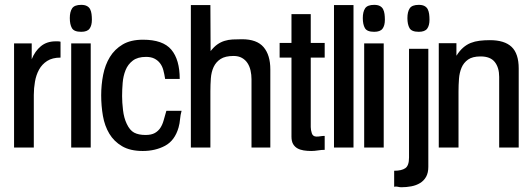

<svg xmlns="http://www.w3.org/2000/svg" viewBox="-20 -620 2200 807"><path d="M234.4 -377.9Q200.2 -377.9 178.2 -363.8Q156.2 -349.6 144 -327.1Q131.8 -304.7 127 -276.9Q122.1 -249 122.1 -220.7V0H39.1V-437.5H113.3V-371.1Q127 -405.3 151.9 -425.8Q176.8 -446.3 213.9 -446.3Q218.8 -446.3 223.6 -446.3Q228.5 -446.3 233.4 -445.3L234.4 -443.4Z M366.2 -537.1Q366.2 -512.7 356.4 -499.5Q346.7 -486.3 321.3 -486.3Q291 -486.3 282.2 -502Q273.4 -517.6 273.4 -543.9Q273.4 -570.3 283.2 -585Q293 -599.6 321.3 -599.6Q335.9 -599.6 345.2 -594.7Q354.5 -589.8 358.9 -581.1Q363.3 -572.3 364.7 -561Q366.2 -549.8 366.2 -537.1ZM361.3 0H279.3V-437.5H361.3Z M743.2 -154.3Q738.3 -136.7 736.8 -119.1Q735.4 -101.6 730.5 -84Q714.8 -29.3 673.8 -7.3Q632.8 14.6 580.1 14.6Q527.3 14.6 493.2 -5.4Q459 -25.4 439.5 -58.1Q419.9 -90.8 412.6 -132.8Q405.3 -174.8 405.3 -219.7Q405.3 -263.7 413.6 -305.7Q421.9 -347.7 441.9 -380.4Q461.9 -413.1 495.6 -433.1Q529.3 -453.1 581.1 -453.1Q665 -453.1 700.2 -411.1Q735.4 -369.1 735.4 -288.1H673.8V-290Q670.9 -308.6 666.5 -325.2Q662.1 -341.8 652.8 -354Q643.6 -366.2 629.4 -373.5Q615.2 -380.9 593.8 -380.9Q558.6 -380.9 538.1 -365.2Q517.6 -349.6 507.8 -325.2Q498 -300.8 495.6 -272Q493.2 -243.2 493.2 -215.8Q493.2 -189.5 497.1 -156.7Q501 -124 512.7 -99.6Q525.4 -72.3 543.9 -62.5Q562.5 -52.7 591.8 -52.7Q616.2 -52.7 630.9 -61Q645.5 -69.3 654.3 -83Q663.1 -96.7 668 -114.7Q672.9 -132.8 678.7 -152.3Q678.7 -153.3 679.7 -154.3Z M1116.2 0H1037.1V-287.1Q1037.1 -305.7 1033.2 -323.2Q1029.3 -340.8 1020.5 -354.5Q1011.7 -368.2 997.1 -376.5Q982.4 -384.8 961.9 -384.8Q926.8 -384.8 907.2 -372.1Q887.7 -359.4 877.9 -338.4Q868.2 -317.4 866.2 -290.5Q864.3 -263.7 864.3 -236.3V0H782.2V-598.6H864.3L865.2 -405.3Q879.9 -423.8 894 -433.6Q908.2 -443.4 923.8 -448.2Q939.5 -453.1 957.5 -454.1Q975.6 -455.1 997.1 -455.1Q1059.6 -455.1 1087.9 -421.9Q1116.2 -388.7 1116.2 -328.1Z M1344.7 9.8Q1331.1 9.8 1316.4 12.2Q1301.8 14.6 1288.1 14.6Q1271.5 14.6 1256.3 12.2Q1241.2 9.8 1230 3.4Q1218.8 -2.9 1211.9 -14.6Q1205.1 -26.4 1205.1 -45.9V-377.9H1155.3V-439.5H1205.1V-560.5H1286.1V-439.5H1344.7V-377.9H1286.1V-85.9Q1286.1 -74.2 1290.5 -60.1Q1294.9 -45.9 1310.5 -45.9Q1319.3 -45.9 1327.6 -47.4Q1335.9 -48.8 1344.7 -48.8Z M1465.8 0H1383.8V-598.6H1465.8Z M1597.7 -537.1Q1597.7 -512.7 1587.9 -499.5Q1578.1 -486.3 1552.7 -486.3Q1522.5 -486.3 1513.7 -502Q1504.9 -517.6 1504.9 -543.9Q1504.9 -570.3 1514.6 -585Q1524.4 -599.6 1552.7 -599.6Q1567.4 -599.6 1576.7 -594.7Q1585.9 -589.8 1590.3 -581.1Q1594.7 -572.3 1596.2 -561Q1597.7 -549.8 1597.7 -537.1ZM1592.8 0H1510.7V-437.5H1592.8Z M1785.2 -537.1Q1785.2 -512.7 1775.4 -499.5Q1765.6 -486.3 1740.2 -486.3Q1710 -486.3 1701.2 -502Q1692.4 -517.6 1692.4 -543.9Q1692.4 -570.3 1702.1 -585Q1711.9 -599.6 1740.2 -599.6Q1754.9 -599.6 1764.2 -594.7Q1773.4 -589.8 1777.8 -581.1Q1782.2 -572.3 1783.7 -561Q1785.2 -549.8 1785.2 -537.1ZM1780.3 81.1Q1780.3 106.4 1771 123Q1761.7 139.6 1745.6 149.4Q1729.5 159.2 1709 163.1Q1688.5 167 1667 167Q1659.2 167 1651.9 165Q1644.5 163.1 1636.7 165V97.7Q1668 97.7 1683.6 86.9Q1699.2 76.2 1699.2 42V-415H1780.3Z M2160.2 0H2078.1V-296.9Q2078.1 -335.9 2059.6 -359.4Q2041 -382.8 2000 -382.8Q1965.8 -382.8 1947.3 -369.6Q1928.7 -356.4 1919.9 -335.4Q1911.1 -314.5 1909.2 -288.6Q1907.2 -262.7 1907.2 -236.3V0H1824.2V-438.5H1898.4V-385.7Q1912.1 -407.2 1926.8 -419.9Q1941.4 -432.6 1958.5 -439.5Q1975.6 -446.3 1995.6 -448.7Q2015.6 -451.2 2039.1 -451.2Q2100.6 -451.2 2130.4 -422.9Q2160.2 -394.5 2160.2 -332Z"/></svg>

Font: RIT TN Joy
Style: Bold
Weight: 700
Designer: Hussain K H
Foundry: Rachana Institute of Typography
Version: 1.6.2